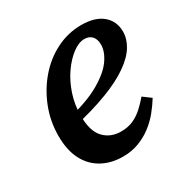

<svg xmlns="http://www.w3.org/2000/svg" viewBox="-126 -619 725 744"><g transform="rotate(-30 236.0 -247.5)"><path d="M219 14Q166 14 125.5 -8.5Q85 -31 63 -74Q41 -117 41 -180Q41 -245 64 -304Q87 -363 127 -409.5Q167 -456 220 -482.5Q273 -509 332 -509Q393 -509 426.5 -481Q460 -453 460 -406Q460 -374 441 -342.5Q422 -311 380 -281.5Q338 -252 271.5 -226.5Q205 -201 109 -179L107 -218Q203 -241 258 -273Q313 -305 337 -339.5Q361 -374 361 -405Q361 -429 349 -442.5Q337 -456 315 -456Q290 -456 262 -435Q234 -414 209.5 -379Q185 -344 170 -299Q155 -254 155 -205Q155 -136 184.5 -105Q214 -74 261 -74Q292 -74 316 -85Q340 -96 359.5 -114Q379 -132 396 -152L431 -126Q415 -100 394.5 -75Q374 -50 347.5 -30Q321 -10 289 2Q257 14 219 14Z"/></g></svg>

Font: Source Serif 4 SemiBold
Style: Italic
Weight: 600
Italic angle: -12°
Designer: Frank Grießhammer
Foundry: Adobe Systems Incorporated
Version: Version 4.004;hotconv 1.0.116;makeotfexe 2.5.65601